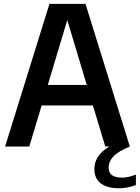

<svg xmlns="http://www.w3.org/2000/svg" viewBox="-20 -760 725 996"><path d="M685 145.5V199.5Q643.5 216.5 598 216.5Q534.5 216.5 502 190.5Q469.5 164.5 469.5 117.5Q469.5 82.5 487.8 53.8Q506 25 547.5 0H526L462 -213H196L132 0H6.5L236.5 -740H423.5L653.5 0Q591.5 26 567.5 52.2Q543.5 78.5 543.5 109.5Q543.5 161.5 613 161.5Q644.5 161.5 685 145.5ZM228 -319.5H430L329 -656Z"/></svg>

Font: Encode Sans Semi Condensed SmBd
Style: Regular
Weight: 600
Width: 4
Designer: Multiple Designers
Foundry: Impallari Type
Version: Version 2.000